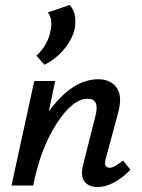

<svg xmlns="http://www.w3.org/2000/svg" viewBox="-20 -742 570 768"><path d="M279 -628Q270 -586 236.5 -545.5Q203 -505 158 -483L126 -519Q172 -563 182 -618Q192 -668 171 -692L258 -722Q289 -692 279 -628ZM472 -100 502 -63Q433 6 371 6Q334 6 317.5 -16.5Q301 -39 313 -85L362 -279Q379 -347 331 -347Q270 -347 205.5 -246Q141 -145 113 0H26L117 -418H201L175 -296Q269 -425 373 -425Q423 -425 447 -390.5Q471 -356 452 -289L404 -111Q392 -71 419 -71Q437 -71 472 -100Z"/></svg>

Font: EauTestInfant Semibold
Style: Italic
Weight: 600
Italic angle: -12°
Designer: Christian Thalmann (Catharsis Fonts)
Version: Version 0.001;PS 000.001;hotconv 1.0.88;makeotf.lib2.5.64775